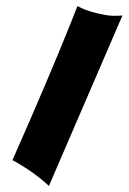

<svg xmlns="http://www.w3.org/2000/svg" viewBox="-20 -550 423 632"><path d="M235 -530Q260 -516 297 -507Q334 -498 353.5 -498Q373 -498 383 -499L141 62Q92 16 21 -23Q137 -285 212 -472Z"/></svg>

Font: Ceviche One
Style: Regular
Weight: 400
Version: Version 1.002